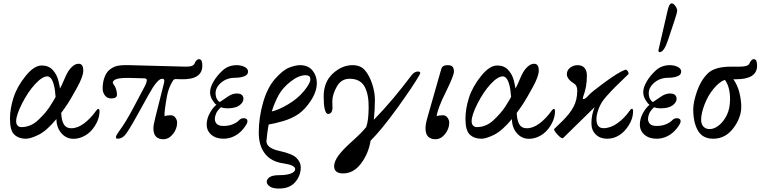

<svg xmlns="http://www.w3.org/2000/svg" viewBox="-20 -811 4508 1138"><path d="M415.5 11.7Q372.1 11.7 343.3 -22.2Q314.5 -56.2 314.5 -105.5Q255.9 -35.2 208.5 -12Q161.1 11.2 133.3 11.2Q90.8 11.2 64.9 -13.2Q39.1 -37.6 39.1 -106.4Q39.1 -166.5 60.1 -232.2Q81.1 -297.9 131.6 -360.4Q182.1 -422.9 227.1 -422.9Q268.6 -422.9 293 -395.8Q317.4 -368.7 325.9 -333.5Q334.5 -298.3 335.4 -286.1Q347.7 -308.1 358.9 -335.7Q370.1 -363.3 381.1 -382.6Q392.1 -401.9 409.7 -417.5Q427.2 -433.1 445.8 -433.1Q460 -433.1 466.8 -423.1Q473.6 -413.1 473.6 -392.1Q473.6 -358.4 436.5 -291.3Q399.4 -224.1 382.3 -198Q365.2 -171.9 342.8 -141.6Q344.7 -97.2 358.4 -74Q372.1 -50.8 402.3 -50.8Q440.4 -50.8 479 -80.1Q517.6 -109.4 549.8 -154.8Q557.1 -165.5 563.5 -165.5Q569.8 -165.5 569.8 -149.9Q569.8 -145.5 569.3 -139.6Q566.4 -103 542.5 -64.9Q518.6 -26.9 484.6 -7.6Q450.7 11.7 415.5 11.7ZM75.7 -92.8Q75.7 -75.7 84.5 -66.7Q93.3 -57.6 106 -57.6Q162.6 -57.6 206.8 -99.9Q251 -142.1 273.2 -176.3Q295.4 -210.4 309.6 -236.3Q306.6 -281.2 298.8 -309.3Q291 -337.4 280.8 -347.9Q270.5 -358.4 261.2 -358.4Q230.5 -358.4 188 -312.3Q145.5 -266.1 110.6 -197.3Q75.7 -128.4 75.7 -92.8Z M835.9 -346.7 749 -349.1Q676.3 -351.1 656.2 -335Q648.4 -328.6 648.4 -321.8Q648.4 -316.9 656 -306.9Q663.6 -296.9 668.5 -280.8Q673.3 -264.6 673.3 -250Q673.3 -227.5 639.2 -227.5Q615.7 -227.5 602.1 -245.1Q588.4 -262.7 588.4 -286.6Q588.4 -318.4 596.9 -345.2Q605.5 -372.1 619.1 -387.7Q632.8 -403.3 657.7 -415Q682.6 -426.8 747.1 -424.8L1078.1 -416Q1126.5 -414.6 1133.8 -435.5Q1137.7 -446.3 1144.8 -453.4Q1151.9 -460.4 1157.7 -460.4Q1170.4 -460.4 1174.8 -450.2Q1179.2 -439.9 1179.2 -421.9Q1179.2 -338.4 1055.2 -341.3L1022 -342.3Q1011.2 -342.8 1004.9 -332.5Q979 -291.5 970.2 -243.7Q953.6 -154.3 955.1 -122.1Q969.2 -127.9 991.7 -127.9Q1009.3 -127.9 1019.5 -113.8Q1029.8 -99.6 1029.8 -84Q1029.8 -47.9 1005.4 -16.8Q981 14.2 947.3 14.2Q920.4 14.2 904.8 -1.2Q889.2 -16.6 889.2 -51.3Q889.2 -69.3 900.9 -115.7L952.6 -321.3Q958.5 -344.2 940.9 -344.2Q913.1 -344.2 861.8 -251.5L794.4 -129.9Q739.7 -31.2 720.7 -10Q701.7 11.2 677 11.2Q652.3 11.2 689 -37.8Q725.6 -86.9 772 -174.8L837.4 -298.3Q850.1 -322.8 850.1 -335.9Q850.1 -346.2 835.9 -346.7Z M1205.1 -73.2Q1205.1 -106.9 1223.4 -140.4Q1241.7 -173.8 1262.7 -189.9Q1252 -196.3 1238.5 -218.8Q1225.1 -241.2 1225.1 -264.6Q1225.1 -293.5 1246.3 -329.1Q1267.6 -364.7 1301 -394.8Q1334.5 -424.8 1383.8 -424.8Q1408.2 -424.8 1429.2 -414.6Q1450.2 -404.3 1450.2 -386.7Q1450.2 -367.2 1427 -358.6Q1403.8 -350.1 1374.5 -350.1Q1325.2 -350.1 1291.5 -321.8Q1257.8 -293.5 1257.8 -258.8Q1257.8 -239.3 1264.9 -225.6Q1272 -211.9 1282.7 -206.1Q1307.1 -222.7 1332.3 -239.7Q1357.4 -256.8 1382.8 -256.8Q1405.3 -256.8 1414.1 -247.8Q1422.9 -238.8 1422.9 -225.6Q1422.9 -204.1 1399.2 -186.5Q1375.5 -168.9 1326.7 -168.9Q1306.2 -168.9 1289.1 -175.3Q1267.1 -154.3 1260.3 -137Q1253.4 -119.6 1253.4 -106Q1253.4 -88.4 1265.1 -76.4Q1276.9 -64.5 1304.7 -64.5Q1335.9 -64.5 1360.4 -74.7Q1384.8 -85 1396.2 -97.7Q1407.7 -110.4 1424.8 -110.4Q1435.1 -110.4 1440.9 -105.7Q1446.8 -101.1 1446.8 -92.3Q1446.8 -78.6 1423.6 -49.3Q1400.4 -20 1369.6 -4.4Q1338.9 11.2 1304.2 11.2Q1260.3 11.2 1232.7 -12.2Q1205.1 -35.6 1205.1 -73.2Z M1513.7 -24.9Q1513.7 -113.8 1539.1 -202.6Q1564.5 -291.5 1610.8 -344Q1657.2 -396.5 1694.8 -410.6Q1732.4 -424.8 1758.3 -424.8Q1806.6 -424.8 1832.3 -393.1Q1857.9 -361.3 1857.9 -318.8Q1857.9 -269 1823.5 -216.1Q1789.1 -163.1 1749.8 -135.7Q1710.4 -108.4 1657.2 -93Q1604 -77.6 1572.8 -73.2Q1569.3 -60.1 1564.2 -21.2Q1559.1 17.6 1559.1 25.4Q1559.1 66.9 1636.5 83.7Q1713.9 100.6 1738.3 126Q1762.7 151.4 1762.7 180.7Q1762.7 229.5 1730 268.1Q1697.3 306.6 1633.3 306.6Q1596.7 306.6 1579.1 294.2Q1561.5 281.7 1561 267.1Q1560.5 251.5 1577.6 239.3Q1594.7 227.1 1637.7 227.1Q1679.7 227.1 1704.6 217.3Q1729.5 207.5 1729.5 190.9Q1729.5 167.5 1657.7 157Q1585.9 146.5 1549.8 98.9Q1513.7 51.3 1513.7 -24.9ZM1590.8 -150.4Q1628.9 -158.2 1686.5 -191.9Q1744.1 -225.6 1781.7 -271.5Q1819.3 -317.4 1819.3 -339.8Q1819.3 -355 1811.8 -360.1Q1804.2 -365.2 1791.5 -365.2Q1750.5 -365.2 1702.9 -327.9Q1655.3 -290.5 1631.8 -248Q1608.4 -205.6 1590.8 -150.4Z M2466.8 -367.7Q2427.2 -298.3 2333.5 -168.9Q2239.7 -39.6 2176.8 22.5Q2163.6 100.6 2119.4 158.7Q2075.2 216.8 2014.2 216.8Q1960.4 216.8 1960.4 174.3Q1960.4 146.5 1985.4 111.8Q2010.3 77.1 2066.2 27.3Q2122.1 -22.5 2150.4 -57.6Q2164.1 -93.3 2165 -170.9Q2166.5 -251 2140.9 -297.6Q2115.2 -344.2 2051.8 -344.2Q2002.4 -344.2 1976.1 -297.4Q1949.7 -250.5 1949.7 -210Q1951.2 -172.9 1950.7 -168.5Q1947.8 -136.2 1924.3 -135.7Q1911.6 -135.7 1904.3 -165.5Q1898.4 -191.4 1898.4 -238.8Q1898.4 -325.2 1952.6 -375Q2006.8 -424.8 2069.8 -424.8Q2118.2 -424.8 2144.3 -393.1Q2170.4 -361.3 2186.3 -312.5Q2202.1 -263.7 2202.1 -219.7Q2202.1 -165.5 2195.8 -101.1Q2256.3 -163.1 2310.5 -227.8Q2364.7 -292.5 2418.5 -363.8Q2436 -387.2 2457 -387.2Q2478 -387.2 2466.8 -367.7Z M2502 -51.3Q2502 -74.7 2513.7 -115.7L2595.7 -402.8Q2602.1 -424.8 2632.8 -424.8Q2654.8 -424.8 2662.6 -415.3Q2670.4 -405.8 2670.4 -386.7Q2670.4 -362.3 2622.1 -265.1Q2573.7 -168 2567.9 -122.1Q2582 -127.9 2604.5 -127.9Q2622.1 -127.9 2632.3 -113.8Q2642.6 -99.6 2642.6 -84Q2642.6 -47.9 2618.2 -16.8Q2593.8 14.2 2560.1 14.2Q2533.2 14.2 2517.6 -1.2Q2502 -16.6 2502 -51.3Z M3115.2 11.7Q3071.8 11.7 3043 -22.2Q3014.2 -56.2 3014.2 -105.5Q2955.6 -35.2 2908.2 -12Q2860.8 11.2 2833 11.2Q2790.5 11.2 2764.6 -13.2Q2738.8 -37.6 2738.8 -106.4Q2738.8 -166.5 2759.8 -232.2Q2780.8 -297.9 2831.3 -360.4Q2881.8 -422.9 2926.8 -422.9Q2968.3 -422.9 2992.7 -395.8Q3017.1 -368.7 3025.6 -333.5Q3034.2 -298.3 3035.2 -286.1Q3047.4 -308.1 3058.6 -335.7Q3069.8 -363.3 3080.8 -382.6Q3091.8 -401.9 3109.4 -417.5Q3127 -433.1 3145.5 -433.1Q3159.7 -433.1 3166.5 -423.1Q3173.3 -413.1 3173.3 -392.1Q3173.3 -358.4 3136.2 -291.3Q3099.1 -224.1 3082 -198Q3064.9 -171.9 3042.5 -141.6Q3044.4 -97.2 3058.1 -74Q3071.8 -50.8 3102.1 -50.8Q3140.1 -50.8 3178.7 -80.1Q3217.3 -109.4 3249.5 -154.8Q3256.8 -165.5 3263.2 -165.5Q3269.5 -165.5 3269.5 -149.9Q3269.5 -145.5 3269 -139.6Q3266.1 -103 3242.2 -64.9Q3218.3 -26.9 3184.3 -7.6Q3150.4 11.7 3115.2 11.7ZM2775.4 -92.8Q2775.4 -75.7 2784.2 -66.7Q2793 -57.6 2805.7 -57.6Q2862.3 -57.6 2906.5 -99.9Q2950.7 -142.1 2972.9 -176.3Q2995.1 -210.4 3009.3 -236.3Q3006.3 -281.2 2998.5 -309.3Q2990.7 -337.4 2980.5 -347.9Q2970.2 -358.4 2960.9 -358.4Q2930.2 -358.4 2887.7 -312.3Q2845.2 -266.1 2810.3 -197.3Q2775.4 -128.4 2775.4 -92.8Z M3265.6 -47.4 3313 -93.3Q3357.9 -137.2 3379.6 -178.5Q3401.4 -219.7 3401.4 -273.4Q3401.4 -304.7 3382.6 -315.7Q3363.8 -326.7 3351.8 -341.3Q3339.8 -356 3339.8 -371.1Q3339.8 -394.5 3359.1 -409.7Q3378.4 -424.8 3404.3 -424.8Q3430.2 -424.8 3444.3 -408.7Q3458.5 -392.6 3458.5 -362.3Q3458.5 -296.4 3437.5 -240.7Q3431.2 -223.6 3438.5 -223.6Q3449.2 -223.6 3470.2 -247.6Q3485.8 -265.6 3565.4 -324Q3645 -382.3 3684.1 -397Q3692.9 -400.9 3700.7 -388.7Q3709 -376 3703.1 -370.1L3628.4 -297.4Q3603.5 -272.9 3572.8 -238.3Q3542 -203.6 3528.6 -167.2Q3515.1 -130.9 3515.1 -106Q3515.1 -51.3 3556.6 -51.3Q3598.6 -51.3 3639.6 -80.6Q3680.7 -109.9 3712.4 -155.3Q3719.7 -166 3726.1 -166Q3732.4 -166 3732.4 -150.4Q3732.4 -146 3731.9 -140.1Q3729 -104 3705.8 -66.9Q3682.6 -29.8 3649.9 -9.3Q3617.2 11.2 3578.1 11.2Q3537.1 11.2 3511.2 -13.9Q3485.4 -39.1 3485.4 -80.1Q3485.4 -131.8 3504.9 -176.3L3318.4 6.3Q3310.1 14.6 3284.4 -13.2Q3258.8 -41 3265.6 -47.4Z M3772.5 -73.2Q3772.5 -106.9 3790.8 -140.4Q3809.1 -173.8 3830.1 -189.9Q3819.3 -196.3 3805.9 -218.8Q3792.5 -241.2 3792.5 -264.6Q3792.5 -293.5 3813.7 -329.1Q3835 -364.7 3868.4 -394.8Q3901.9 -424.8 3951.2 -424.8Q3975.6 -424.8 3996.6 -414.6Q4017.6 -404.3 4017.6 -386.7Q4017.6 -367.2 3994.4 -358.6Q3971.2 -350.1 3941.9 -350.1Q3892.6 -350.1 3858.9 -321.8Q3825.2 -293.5 3825.2 -258.8Q3825.2 -239.3 3832.3 -225.6Q3839.4 -211.9 3850.1 -206.1Q3874.5 -222.7 3899.7 -239.7Q3924.8 -256.8 3950.2 -256.8Q3972.7 -256.8 3981.4 -247.8Q3990.2 -238.8 3990.2 -225.6Q3990.2 -204.1 3966.6 -186.5Q3942.9 -168.9 3894 -168.9Q3873.5 -168.9 3856.4 -175.3Q3834.5 -154.3 3827.6 -137Q3820.8 -119.6 3820.8 -106Q3820.8 -88.4 3832.5 -76.4Q3844.2 -64.5 3872.1 -64.5Q3903.3 -64.5 3927.7 -74.7Q3952.1 -85 3963.6 -97.7Q3975.1 -110.4 3992.2 -110.4Q4002.4 -110.4 4008.3 -105.7Q4014.2 -101.1 4014.2 -92.3Q4014.2 -78.6 3991 -49.3Q3967.8 -20 3937 -4.4Q3906.2 11.2 3871.6 11.2Q3827.6 11.2 3800 -12.2Q3772.5 -35.6 3772.5 -73.2ZM3889.6 -502Q3882.8 -502 3882.8 -512.2Q3882.8 -515.6 3883.8 -518.6L3938 -752.9Q3946.8 -790.5 3960.9 -791Q3972.2 -791 3982.9 -775.4Q3993.7 -759.8 3993.7 -748Q3993.7 -736.3 3976.1 -683.6L3938.5 -571.3Q3915.5 -502 3889.6 -502Z M4088.9 -162.6Q4088.9 -205.6 4111.1 -269.8Q4133.3 -334 4174.3 -375Q4215.3 -416 4313 -416H4366.2Q4415 -416 4422.4 -435.5Q4426.3 -445.8 4433.1 -453.1Q4439.9 -460.4 4446.3 -460.4Q4458.5 -460.4 4462.9 -450.2Q4467.3 -439.9 4467.3 -421.9Q4467.3 -341.3 4343.3 -341.3H4326.7Q4351.6 -306.6 4362.5 -261.7Q4373.5 -216.8 4373.5 -178.2Q4373.5 -113.3 4326.4 -51Q4279.3 11.2 4207 11.2Q4144.5 11.2 4116.7 -36.9Q4088.9 -85 4088.9 -162.6ZM4135.7 -101.6Q4135.7 -75.2 4149.4 -60.5Q4163.1 -45.9 4186.5 -45.9Q4213.4 -45.9 4241.2 -68.1Q4269 -90.3 4288.1 -129.2Q4307.1 -168 4307.1 -223.6Q4307.1 -296.4 4276.4 -337.9Q4244.6 -326.7 4210.7 -286.4Q4176.8 -246.1 4156.2 -192.4Q4135.7 -138.7 4135.7 -101.6Z"/></svg>

Font: Junicode
Style: Regular
Weight: 400
Designer: Peter S. Baker
Foundry: Briery Creek Software
Version: Version 0.7.2